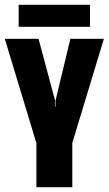

<svg xmlns="http://www.w3.org/2000/svg" viewBox="-25 -782 454 802"><path d="M127 0V-184L-5 -620H136L205 -362V-337H207V-362L269 -620H409L277 -185V0ZM53 -670V-762H351V-670Z"/></svg>

Font: Smooch Sans Thin Black
Style: Regular
Weight: 900
Version: Version 1.010